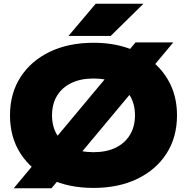

<svg xmlns="http://www.w3.org/2000/svg" viewBox="-20 -998 1010 1037"><path d="M712 -769H916L258 19H54ZM485 17Q350 17 248.5 -32Q147 -81 90.5 -169Q34 -257 34 -375Q34 -493 90.5 -581Q147 -669 248.5 -718Q350 -767 485 -767Q586 -767 668.5 -739Q751 -711 811 -659Q871 -607 903.5 -535.5Q936 -464 936 -375Q936 -257 879.5 -169Q823 -81 721.5 -32Q620 17 485 17ZM485 -176Q554 -176 604 -200Q654 -224 681.5 -269Q709 -314 709 -375Q709 -437 681.5 -481.5Q654 -526 604 -550Q554 -574 485 -574Q416 -574 366 -550Q316 -526 288.5 -481.5Q261 -437 261 -375Q261 -314 288.5 -269Q316 -224 366 -200Q416 -176 485 -176ZM497 -978H755L578 -804H350Z"/></svg>

Font: Unbounded ExtraBold
Style: Regular
Weight: 800
Designer: Luke Prowse, Jean-Baptiste Morizot, Fátima Lázaro, Florian Runge
Foundry: NaN
Version: Version 1.701;gftools[0.9.28.dev5+ged2979d]